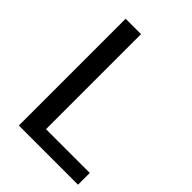

<svg xmlns="http://www.w3.org/2000/svg" viewBox="-206 -795 890 890"><g transform="rotate(45 239.5 -350.0)"><path d="M161 -77H471V0H83V-700H184V-17Z"/></g></svg>

Font: Pathway Extreme 28pt Medium
Style: Regular
Weight: 500
Designer: Eduardo Rodriguez Tunni
Foundry: Eduardo Rodriguez Tunni
Version: Version 1.001;gftools[0.9.26]